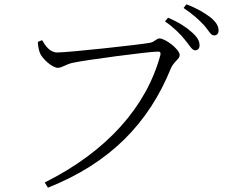

<svg xmlns="http://www.w3.org/2000/svg" viewBox="-20 -826 1040 889"><path d="M836 -642C857 -617 869 -593 883 -593C896 -593 904 -601 904 -616C904 -636 894 -654 868 -677C844 -699 808 -723 758 -744L744 -727C787 -697 815 -668 836 -642ZM923 -711C946 -686 955 -662 971 -662C984 -662 992 -670 992 -685C992 -705 981 -724 954 -746C929 -765 894 -787 843 -806L830 -789C875 -759 900 -735 923 -711ZM245 -583C210 -583 189 -616 175 -640L155 -632C157 -604 161 -590 166 -578C176 -555 221 -512 248 -512C267 -512 287 -529 316 -535C373 -548 670 -587 709 -587C720 -587 726 -586 722 -569C657 -332 477 -126 187 19L202 43C492 -72 669 -258 771 -509C785 -542 812 -552 812 -571C812 -598 745 -648 719 -648C704 -648 698 -633 675 -628C629 -619 296 -583 245 -583Z"/></svg>

Font: Noto Serif SC Light
Style: Regular
Weight: 300
Designer: Ryoko NISHIZUKA 西塚涼子 (kana & ideographs); Frank Grießhammer (Latin, Greek & Cyrillic); Wenlong ZHANG 张文龙 (bopomofo); San
Foundry: Adobe
Version: Version 2.001;hotconv 1.1.0;makeotfexe 2.6.0